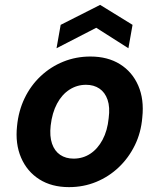

<svg xmlns="http://www.w3.org/2000/svg" viewBox="-20 -756 655 788"><path d="M263 12Q192 12 141.5 -20Q91 -52 66.5 -109Q42 -166 50 -239Q56 -301 81 -353Q106 -405 147 -443.5Q188 -482 240 -503Q292 -524 351 -524Q422 -524 472.5 -492.5Q523 -461 547.5 -404.5Q572 -348 564 -274Q559 -212 533.5 -160Q508 -108 467.5 -69.5Q427 -31 375 -9.5Q323 12 263 12ZM282 -105Q320 -105 350.5 -125Q381 -145 401 -182.5Q421 -220 426 -271Q432 -316 421.5 -346.5Q411 -377 388 -392.5Q365 -408 333 -408Q296 -408 265 -388Q234 -368 214 -330.5Q194 -293 188 -241Q183 -197 193.5 -166.5Q204 -136 227 -120.5Q250 -105 282 -105ZM212 -558 229 -654 391 -736 524 -654 507 -558 375 -642Z"/></svg>

Font: DM Sans 12pt
Style: Bold Italic
Weight: 700
Italic angle: -10°
Version: Version 4.004;gftools[0.9.30]